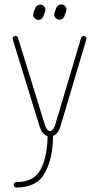

<svg xmlns="http://www.w3.org/2000/svg" viewBox="-20 -652 446 859"><path d="M354.5 -491.2Q360.4 -491.2 364.3 -486.3Q368.2 -481.4 366.2 -475.6L251 -88.4Q240.2 -52.7 217.3 -43.5Q216.8 55.2 181.2 121.1Q145.5 187 53.7 187Q48.8 187 45.2 183.6Q41.5 180.2 41.5 174.8Q41.5 169.9 45.2 166.3Q48.8 162.6 53.7 162.6Q132.3 162.6 162.1 105.5Q191.9 48.3 192.9 -43Q168 -50.8 157.2 -86.4L37.1 -475.6Q35.2 -481.4 38.8 -486.3Q42.5 -491.2 48.8 -491.2Q52.7 -491.2 56.2 -488.8Q59.6 -486.3 60.5 -482.4L180.7 -93.3Q185.1 -79.6 191.4 -72.5Q197.8 -65.4 204.1 -65.4Q210 -65.4 216.6 -73Q223.1 -80.6 227.5 -95.2L342.8 -482.4Q343.8 -486.3 347.2 -488.8Q350.6 -491.2 354.5 -491.2ZM151.9 -563Q142.6 -563 135.5 -570.1Q128.4 -577.1 128.4 -586.4Q128.4 -589.8 129.9 -594.2L137.7 -615.7Q140.1 -622.6 146 -627Q151.9 -631.3 159.7 -631.3Q169.4 -631.3 176.3 -624.5Q183.1 -617.7 183.1 -607.9Q183.1 -604.5 181.6 -600.1L173.8 -578.6Q171.4 -571.8 165.5 -567.4Q159.7 -563 151.9 -563ZM246.1 -564Q236.8 -564 229.7 -571Q222.7 -578.1 222.7 -587.4Q222.7 -590.8 224.1 -595.2L231.9 -616.7Q234.4 -623.5 240.2 -627.9Q246.1 -632.3 253.9 -632.3Q263.7 -632.3 270.5 -625.5Q277.3 -618.7 277.3 -608.9Q277.3 -605.5 275.9 -601.1L268.1 -579.6Q265.6 -572.8 259.8 -568.4Q253.9 -564 246.1 -564Z"/></svg>

Font: Velvelyne Light
Style: Regular
Weight: 200
Designer: Manon Van der Borght et Mariel Nils
Foundry: Velvetyne
Version: Version 1.070